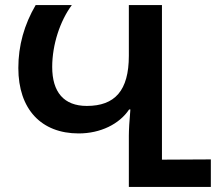

<svg xmlns="http://www.w3.org/2000/svg" viewBox="-20 -734 854 754"><path d="M486 0H808V-108L616 -107V-714H486V-515C486 -378 431 -318 321 -318C231 -318 185 -372 185 -471C185 -559 216 -652 262 -714H120C75 -637 52 -555 52 -467C52 -305 142 -210 289 -210C375 -210 449 -247 487 -304H492C488 -258 486 -223 486 -201Z"/></svg>

Font: Noto Sans Georgian SemiBold
Style: Regular
Weight: 600
Designer: Monotype Design Team, Akaki Razmadze
Foundry: Google LLC
Version: Version 2.005